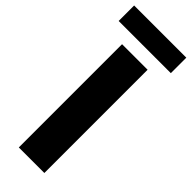

<svg xmlns="http://www.w3.org/2000/svg" viewBox="-340 -947 973 973"><g transform="rotate(45 146.0 -461.0)"><path d="M54.5 0V-740H237.5V0ZM-41 -811V-922H333V-811Z"/></g></svg>

Font: Encode Sans SmCnd XBd
Style: Regular
Weight: 800
Width: 4
Designer: Multiple Designers
Foundry: Impallari Type
Version: Version 3.002; ttfautohint (v1.8.3) -l 8 -r 50 -G 200 -x 14 